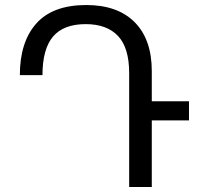

<svg xmlns="http://www.w3.org/2000/svg" viewBox="-20 -744 804 764"><path d="M584 0H494V-453Q494 -554 449.5 -601Q405 -648 321 -648Q233 -648 191 -598.5Q149 -549 149 -445H59Q59 -577 124.5 -650.5Q190 -724 323 -724Q448 -724 516 -655.5Q584 -587 584 -461V-341H732V-265H584Z"/></svg>

Font: Go Noto Current
Style: Regular
Weight: 400
Designer: Monotype Design Team
Foundry: Monotype Imaging Inc.
Version: Version 2.007; ttfautohint (v1.8) -l 8 -r 50 -G 200 -x 14 -D